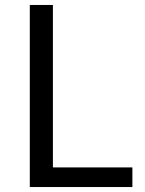

<svg xmlns="http://www.w3.org/2000/svg" viewBox="-20 -753 582 773"><path d="M100 0H513V-79H193V-733H100Z"/></svg>

Font: Noto Sans JP Regular
Style: Regular
Weight: 400
Designer: Ryoko NISHIZUKA (kana & ideographs); Paul D. Hunt (Latin, Greek & Cyrillic); Wenlong ZHANG (bopomofo); Sandoll Communica
Foundry: Adobe Systems Incorporated
Version: Version 1.004;PS 1.004;hotconv 1.0.82;makeotf.lib2.5.63406